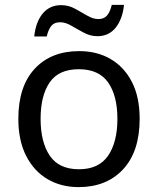

<svg xmlns="http://www.w3.org/2000/svg" viewBox="-20 -755 645 785"><path d="M551 -269Q551 -136 483.5 -63Q416 10 301 10Q230 10 174.5 -22.5Q119 -55 87 -117.5Q55 -180 55 -269Q55 -402 122 -474Q189 -546 304 -546Q377 -546 432.5 -513.5Q488 -481 519.5 -419.5Q551 -358 551 -269ZM146 -269Q146 -174 183.5 -118.5Q221 -63 303 -63Q384 -63 422 -118.5Q460 -174 460 -269Q460 -364 422 -418Q384 -472 302 -472Q220 -472 183 -418Q146 -364 146 -269ZM120 -606Q126 -665 154.5 -699.5Q183 -734 230 -734Q260 -734 286.5 -719.5Q313 -705 337 -691Q361 -677 382 -677Q405 -677 417.5 -691.5Q430 -706 437 -735H487Q481 -677 453 -642Q425 -607 378 -607Q350 -607 323.5 -621Q297 -635 272.5 -649.5Q248 -664 226 -664Q202 -664 190 -649.5Q178 -635 171 -606Z"/></svg>

Font: Noto Sans Old Permic
Style: Regular
Weight: 400
Designer: Monotype Design Team
Foundry: Monotype Imaging Inc.
Version: Version 2.001; ttfautohint (v1.8.4.7-5d5b)